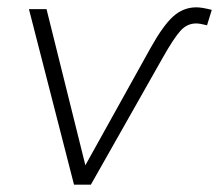

<svg xmlns="http://www.w3.org/2000/svg" viewBox="-20 -504 598 524"><path d="M516 -484Q531 -484 558 -477L545 -435Q526 -440 515 -440Q491 -440 473 -420.5Q455 -401 425 -348L228 0H182L59 -479H107L213 -53L392 -375Q425 -434 452.5 -459Q480 -484 516 -484Z"/></svg>

Font: Montserrat Ace
Style: Light Italic
Weight: 300
Italic angle: -11.3°
Designer: Julieta Ulanovsky
Foundry: Julieta Ulanovsky
Version: Version 1